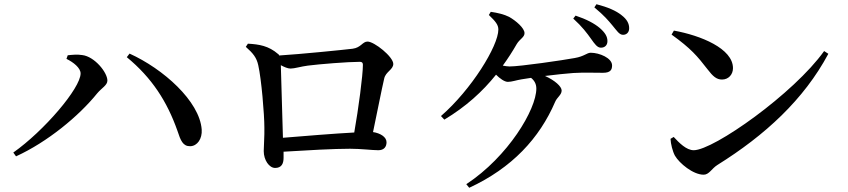

<svg xmlns="http://www.w3.org/2000/svg" viewBox="-20 -840 4020 910"><path d="M295 -561C328 -545 362 -518 362 -492C362 -422 188 -219 43 -117L56 -99C205 -167 354 -290 441 -398C462 -423 489 -436 489 -458C489 -497 428 -572 370 -579C347 -583 318 -580 301 -578ZM882 -147C915 -148 939 -182 936 -226C926 -361 753 -514 594 -586L581 -569C700 -471 772 -359 821 -220C836 -174 847 -146 882 -147Z M1155 -633 1145 -618C1180 -587 1196 -567 1204 -531C1219 -465 1233 -299 1233 -235C1234 -196 1230 -148 1230 -124C1230 -81 1256 -44 1284 -44C1314 -44 1324 -64 1324 -92V-121C1437 -128 1562 -135 1639 -135C1691 -135 1744 -128 1773 -128C1800 -128 1812 -144 1812 -166C1812 -191 1782 -209 1748 -214C1768 -309 1789 -417 1801 -468C1808 -500 1844 -510 1844 -537C1844 -571 1754 -643 1722 -643C1698 -643 1691 -614 1651 -609C1610 -604 1402 -583 1303 -577C1303 -580 1301 -582 1298 -584C1253 -623 1208 -630 1155 -633ZM1311 -531C1328 -522 1344 -515 1357 -515C1376 -515 1407 -525 1439 -529C1493 -536 1629 -547 1686 -547C1696 -547 1700 -542 1700 -533C1700 -483 1679 -325 1659 -212C1564 -207 1419 -195 1321 -187Z M2782 -655C2799 -631 2811 -614 2828 -614C2847 -614 2859 -626 2859 -645C2859 -667 2848 -685 2823 -707C2797 -729 2759 -749 2708 -766L2697 -752C2740 -713 2762 -683 2782 -655ZM2883 -719C2904 -694 2915 -675 2933 -675C2950 -675 2962 -687 2962 -706C2962 -728 2952 -748 2926 -768C2900 -789 2861 -806 2807 -820L2797 -805C2844 -766 2863 -743 2883 -719ZM2204 50C2407 -44 2537 -185 2611 -357C2620 -379 2642 -390 2642 -411C2642 -430 2610 -459 2563 -480C2613 -486 2665 -492 2697 -494C2745 -497 2804 -495 2838 -495C2874 -495 2881 -510 2881 -530C2881 -565 2821 -590 2780 -590C2761 -590 2750 -573 2704 -565C2650 -555 2446 -525 2395 -525C2385 -525 2374 -527 2363 -529C2387 -562 2409 -596 2429 -631C2444 -656 2466 -663 2466 -683C2466 -707 2425 -742 2393 -760C2369 -772 2340 -779 2306 -784L2297 -769C2328 -739 2342 -723 2342 -700C2342 -622 2214 -415 2070 -290L2086 -273C2189 -335 2267 -406 2331 -486C2349 -468 2371 -452 2387 -452C2406 -452 2427 -460 2452 -464L2497 -471C2513 -458 2522 -442 2522 -420C2522 -322 2389 -98 2190 33Z M3174 -695 3163 -676C3255 -610 3285 -574 3333 -512C3359 -478 3376 -463 3402 -463C3433 -463 3454 -487 3454 -517C3454 -610 3301 -672 3174 -695ZM3886 -598C3743 -397 3362 -128 3268 -128C3233 -128 3199 -163 3173 -191L3158 -182C3159 -158 3168 -122 3179 -102C3200 -66 3265 -12 3315 -12C3341 -12 3353 -41 3380 -58C3606 -199 3790 -368 3906 -585Z"/></svg>

Font: Noto Serif SC SemiBold
Style: Regular
Weight: 600
Designer: Ryoko NISHIZUKA 西塚涼子 (kana & ideographs); Frank Grießhammer (Latin, Greek & Cyrillic); Wenlong ZHANG 张文龙 (bopomofo); San
Foundry: Adobe
Version: Version 2.001;hotconv 1.1.0;makeotfexe 2.6.0